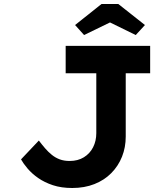

<svg xmlns="http://www.w3.org/2000/svg" viewBox="-20 -929 832 959"><path d="M341 10Q286 10 244 -4Q202 -18 170.5 -40Q139 -62 117.5 -87.5Q96 -113 85 -133L174 -227Q190 -206 205.5 -188Q221 -170 239 -155.5Q257 -141 278.5 -133Q300 -125 328 -125Q369 -125 399 -143.5Q429 -162 445 -193.5Q461 -225 461 -264V-563H308V-700H730V-563H608V-247Q608 -193 589.5 -146.5Q571 -100 536 -64.5Q501 -29 451.5 -9.5Q402 10 341 10ZM400 -754 355 -804 487 -909H571L704 -804L658 -754L515 -824H544Z"/></svg>

Font: Lexend Giga SemiBold
Style: Regular
Weight: 600
Designer: Bonnie Shaver-Troup, Thomas Jockin
Foundry: Lexend
Version: Version 1.007